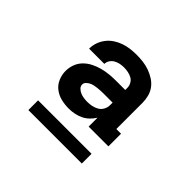

<svg xmlns="http://www.w3.org/2000/svg" viewBox="-119 -859 838 838"><g transform="rotate(45 300.0 -440.5)"><path d="M255 -317Q231 -317 208 -322.5Q185 -328 166.5 -342Q148 -356 138.5 -378Q129 -400 129 -423Q129 -445 136.5 -465Q144 -485 159 -500Q174 -515 193 -524.5Q212 -534 232.5 -539.5Q253 -545 274 -547Q295 -549 317 -549H372V-562Q372 -575 365.5 -586.5Q359 -598 348 -604Q337 -610 324 -612.5Q311 -615 299 -615Q286 -615 274 -612.5Q262 -610 251.5 -604Q241 -598 234 -587.5Q227 -577 227 -565H133Q133 -585 139.5 -603.5Q146 -622 158 -637.5Q170 -653 186.5 -664Q203 -675 221.5 -681.5Q240 -688 259.5 -690.5Q279 -693 299 -693Q319 -693 339 -690.5Q359 -688 377.5 -681.5Q396 -675 413.5 -664Q431 -653 443 -637Q455 -621 460 -601.5Q465 -582 465 -562V-401H494V-323H372V-378Q363 -363 350.5 -351Q338 -339 322.5 -331.5Q307 -324 289.5 -320.5Q272 -317 255 -317ZM292 -395Q306 -395 320 -398Q334 -401 346 -408Q358 -415 365 -428Q372 -441 372 -455V-471H317Q307 -471 298 -470.5Q289 -470 279.5 -469Q270 -468 261 -466Q252 -464 244 -460Q236 -456 229 -449Q222 -442 222 -433Q222 -422 230.5 -414Q239 -406 249 -402Q259 -398 270 -396.5Q281 -395 292 -395ZM465 -188H135V-248H465Z"/></g></svg>

Font: Iosevka Etoile Extrabold
Style: Regular
Weight: 800
Designer: Belleve Invis
Foundry: Belleve Invis
Version: Version 22.1.2; ttfautohint (v1.8.4)